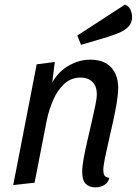

<svg xmlns="http://www.w3.org/2000/svg" viewBox="-20 -787 589 827"><path d="M390 20Q364 20 349 4.5Q334 -11 334 -48Q334 -70 340.5 -105.5Q347 -141 356.5 -181.5Q366 -222 375 -261.5Q384 -301 390.5 -332.5Q397 -364 397 -380Q397 -417 377.5 -435Q358 -453 328 -453Q286 -453 256.5 -425.5Q227 -398 209 -356Q191 -314 182 -272L129 0L37 10L138 -510L216 -520L205 -432Q232 -479 276.5 -504.5Q321 -530 368 -530Q428 -530 458.5 -497Q489 -464 489 -409Q489 -381 482.5 -342.5Q476 -304 466.5 -261Q457 -218 447.5 -177Q438 -136 431.5 -103.5Q425 -71 425 -54Q425 -41 429.5 -32Q434 -23 451 -21Q446 0 429 10Q412 20 390 20ZM329 -594 313 -634 518 -767Q535 -761 542 -745Q549 -729 549 -714Q549 -688 532.5 -671.5Q516 -655 491 -645Q466 -635 438 -626Z"/></svg>

Font: Sansita Swashed Light
Style: Regular
Weight: 300
Designer: Pablo Cosgaya
Foundry: Omnibus-Type
Version: Version 1.003